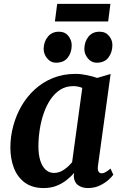

<svg xmlns="http://www.w3.org/2000/svg" viewBox="-20 -942 620 972"><path d="M476 -103Q473 -82 479 -73.2Q485 -64.5 495 -64.5Q503 -64.5 513.2 -69.8Q523.5 -75 539.5 -88.5L553.5 -57.5Q548.5 -49.5 531.2 -33.2Q514 -17 486.8 -3.5Q459.5 10 425 10Q395 10 375 -4.8Q355 -19.5 353.5 -50.5L355.5 -66.5Q339 -48 316.8 -30.2Q294.5 -12.5 265.8 -1.2Q237 10 201 10Q143 10 105.5 -17.8Q68 -45.5 50.2 -92.2Q32.5 -139 32.5 -195.5Q32.5 -249.5 46.8 -303.2Q61 -357 88.2 -404.5Q115.5 -452 155.8 -489Q196 -526 248 -547Q300 -568 363 -568Q389.5 -568 420.2 -561.5Q451 -555 472 -547.5L540 -567.5ZM396.5 -497Q386 -501.5 374.2 -503.8Q362.5 -506 350.5 -506Q313.5 -506 285 -487.8Q256.5 -469.5 235.5 -438.2Q214.5 -407 201 -367.5Q187.5 -328 181 -285Q174.5 -242 174.5 -201Q174.5 -158.5 184.2 -128.2Q194 -98 211.8 -82.2Q229.5 -66.5 253 -66.5Q267.5 -66.5 280.8 -71.2Q294 -76 305.5 -84Q317 -92 327 -101.5Q337 -111 345 -120.5ZM262.5 -624.5Q237 -624.5 218.8 -646.5Q200.5 -668.5 201 -696Q202 -732 222.8 -756.8Q243.5 -781.5 278 -781.5Q309 -781.5 326 -760.2Q343 -739 343 -712.5Q343 -676.5 323.2 -650.5Q303.5 -624.5 262.5 -624.5ZM469 -624.5Q443 -624.5 424.8 -646.5Q406.5 -668.5 407 -696Q408 -732 428.2 -756.8Q448.5 -781.5 484 -781.5Q514.5 -781.5 532 -760.2Q549.5 -739 549 -712.5Q548.5 -676.5 528.8 -650.5Q509 -624.5 469 -624.5ZM269.5 -922.5H539L527.5 -833.5H258Z"/></svg>

Font: Merriweather Light 18pt
Style: Bold Italic
Weight: 700
Italic angle: -7.8°
Version: Version 2.101